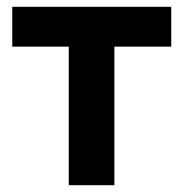

<svg xmlns="http://www.w3.org/2000/svg" viewBox="-20 -544 537 564"><path d="M182 0V-407H16V-524H483V-407H316V0Z"/></svg>

Font: Raleway
Style: Bold
Weight: 700
Designer: Matt McInerney, Pablo Impallari, Rodrigo Fuenzalida
Foundry: Matt McInerney, Pablo Impallari, Rodrigo Fuenzalida
Version: Version 4.026